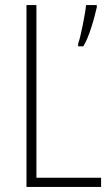

<svg xmlns="http://www.w3.org/2000/svg" viewBox="-20 -734 436 754"><path d="M84 0H377V-36H123V-714H84ZM360 -705V-714H318C315 -681 296 -585 287 -563V-552H307C330 -587 351 -665 360 -705Z"/></svg>

Font: Noto Sans Myanmar UI Condensed ExtraLight
Style: Regular
Weight: 200
Width: 3
Designer: Monotype Design Team
Foundry: Monotype Imaging Inc.
Version: Version 2.103